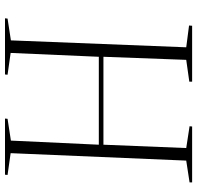

<svg xmlns="http://www.w3.org/2000/svg" viewBox="-30 -740 770 749"><g transform="rotate(90 354.5 -365.0)"><path d="M544 -366H201L186 -22L271 -10L270 0H51L52 -10L137 -23L164 -707L79 -718L80 -730H298V-719L213 -707L201 -384H544L557 -707L472 -720L473 -730H691V-720L606 -707L577 -22L662 -10L661 0H442L443 -10L528 -23Z"/></g></svg>

Font: Display Extralight
Style: Italic
Weight: 200
Italic angle: -2°
Designer: Latin by Veronika Burian and Jose Scaglione. Greek by Irene Vlachou. Cyrillic by Vera Evstafieva
Foundry: TypeTogether
Version: Version 3.002